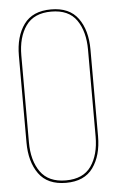

<svg xmlns="http://www.w3.org/2000/svg" viewBox="-52 -742 477 783"><g transform="rotate(-5 186.5 -350.0)"><path d="M40 -173V-528Q40 -607 75.5 -656Q111 -705 187 -705Q262 -705 297.5 -656Q333 -607 333 -528V-173Q333 -94 297.5 -44.5Q262 5 187 5Q111 5 75.5 -44.5Q40 -94 40 -173ZM50 -528V-173Q50 -98 83 -51.5Q116 -5 187 -5Q258 -5 290.5 -51.5Q323 -98 323 -173V-528Q323 -603 290.5 -649.5Q258 -696 187 -696Q116 -696 83 -649.5Q50 -603 50 -528Z"/></g></svg>

Font: Bebas Neue Thin
Style: Regular
Weight: 200
Designer: Ryoichi Tsunekawa
Foundry: Ryoichi Tsunekawa
Version: Version 1.003;PS 001.003;hotconv 1.0.70;makeotf.lib2.5.58329